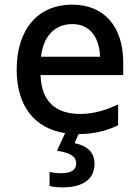

<svg xmlns="http://www.w3.org/2000/svg" viewBox="-20 -569 603 829"><path d="M320 10C379 10 436 -2 490 -28V-118C436 -93 384 -77 327 -77C225 -77 159 -126 155 -245H512V-299C512 -454 430 -549 292 -549C144 -549 52 -443 52 -268C52 -111 129 -15 261 6L226 82C279 90 309 104 309 137C309 165 286 179 244 179C227 179 208 177 194 173V234C207 238 229 240 251 240C341 240 388 202 388 139C388 86 354 60 302 49L319 10ZM412 -324H157C167 -413 217 -465 292 -465C366 -465 409 -411 412 -324Z"/></svg>

Font: Noto Sans Mono SemiCondensed Medium
Style: Regular
Weight: 500
Width: 4
Designer: Monotype Design Team
Foundry: Monotype Imaging Inc.
Version: Version 2.014